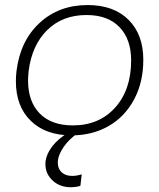

<svg xmlns="http://www.w3.org/2000/svg" viewBox="-20 -534 641 772"><path d="M264.2 218.8Q220.7 218.8 191.7 191.9Q162.6 165 162.6 126Q162.6 118.7 163.1 114.7Q167 84.5 190.4 54Q213.9 23.4 257.3 -2.4L297.4 -2Q257.3 25.4 236.6 55.9Q215.8 86.4 212.9 110.8Q212.4 113.8 212.4 120.1Q212.4 144 227.8 158.7Q243.2 173.3 270.5 173.3Q288.1 173.3 308.6 167L303.2 213.4Q284.7 218.8 264.2 218.8ZM556.2 -293.5Q556.2 -202.6 518.6 -133.1Q481 -63.5 415.8 -26.6Q350.6 10.3 268.1 10.3Q163.6 10.3 103.8 -48.1Q43.9 -106.4 43.9 -207Q43.9 -230.5 46.4 -249Q61.5 -370.1 139.2 -441.9Q216.8 -513.7 332.5 -513.7Q437 -513.7 496.6 -454.6Q556.2 -395.5 556.2 -293.5ZM272.9 -29.8Q378.4 -29.8 442.9 -101.3Q507.3 -172.9 507.3 -291Q507.3 -376.5 460.4 -425Q413.6 -473.6 327.6 -473.6Q231.4 -473.6 169.9 -413.1Q108.4 -352.5 95.2 -249Q92.8 -226.1 92.8 -210Q92.8 -126 139.6 -77.9Q186.5 -29.8 272.9 -29.8Z"/></svg>

Font: Muli
Style: ExtraLightItalic
Weight: 200
Italic angle: -7°
Designer: Vernon Adams
Foundry: newtypography
Version: Version 2.0; ttfautohint (v1.00rc1.2-2d82) -l 8 -r 50 -G 200